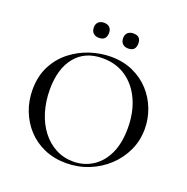

<svg xmlns="http://www.w3.org/2000/svg" viewBox="-142 -934 1049 1078"><g transform="rotate(20 383.0 -395.0)"><path d="M366 12Q294 12 235.5 -13.5Q177 -39 135.5 -84Q94 -129 71.5 -187.5Q49 -246 49 -312Q49 -393 80.5 -454Q112 -515 164 -555.5Q216 -596 278 -616Q340 -636 401 -636Q475 -636 533.5 -609.5Q592 -583 633 -538Q674 -493 695.5 -436Q717 -379 717 -319Q717 -249 689 -189Q661 -129 612.5 -84Q564 -39 500.5 -13.5Q437 12 366 12ZM401 -10Q464 -10 515.5 -42.5Q567 -75 596.5 -137.5Q626 -200 626 -291Q626 -384 593.5 -456.5Q561 -529 501.5 -570.5Q442 -612 360 -612Q255 -612 197.5 -541Q140 -470 140 -347Q140 -276 158.5 -214.5Q177 -153 212 -107Q247 -61 295 -35.5Q343 -10 401 -10ZM299 -712Q278 -712 265.5 -724Q253 -736 253 -758Q253 -779 265.5 -790.5Q278 -802 299 -802Q320 -802 332 -790.5Q344 -779 344 -758Q344 -712 299 -712ZM474 -712Q453 -712 440.5 -724Q428 -736 428 -758Q428 -779 440.5 -790.5Q453 -802 474 -802Q519 -802 519 -758Q519 -712 474 -712Z"/></g></svg>

Font: Cormorant Light Medium
Style: Regular
Weight: 500
Version: Version 4.000